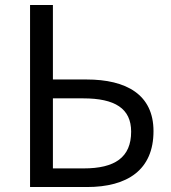

<svg xmlns="http://www.w3.org/2000/svg" viewBox="-20 -753 688 773"><path d="M101 0H330C493 0 598 -69 598 -225C598 -372 489 -433 328 -433H193V-733H101ZM193 -75V-357H315C443 -357 508 -316 508 -223C508 -119 442 -75 317 -75Z"/></svg>

Font: ChiuKong Gothic CL
Style: Regular
Weight: 400
Designer: Ryoko NISHIZUKA 西塚涼子 (kana, bopomofo & ideographs); Paul D. Hunt (Latin, Greek & Cyrillic); Sandoll Communications 산돌커뮤니
Foundry: Adobe
Version: Version 1.300